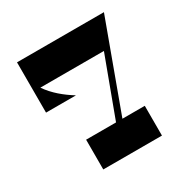

<svg xmlns="http://www.w3.org/2000/svg" viewBox="-158 -845 974 989"><g transform="rotate(-30 328.5 -350.0)"><path d="M587 -700H70V-401H248C196 -433 144 -475 109 -527H487L357 -177H179V0H528V-177H395Z"/></g></svg>

Font: Space Cowgirl Black
Style: Regular
Weight: 900
Designer: Valery Marier
Foundry: Valery Marier
Version: Version 1.000;hotconv 1.0.109;makeotfexe 2.5.65596